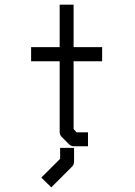

<svg xmlns="http://www.w3.org/2000/svg" viewBox="-20 -679 580 827"><path d="M239 -42H299V17Q299 30 291 38L201 128L158 86L239 5ZM297 -123 310 -109H359V-49H298Q286 -49 277 -58L246 -89Q237 -98 237 -110V-415H114V-476H237V-659H297V-476H420V-415H297Z"/></svg>

Font: ibm3270
Style: Regular
Weight: 400
Monospace: yes
Version: Version 2.0.3